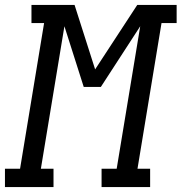

<svg xmlns="http://www.w3.org/2000/svg" viewBox="-62 -755 733 775"><path d="M-42 0V-74H19L116 -662H65V-735H239L322 -475L492 -735H651V-662H590L493 -74H544V0H348V-74H409L504 -649L345 -404H276L198 -649L103 -74H154V0Z"/></svg>

Font: Iosevka Slab Extended
Style: Italic
Weight: 400
Width: 7
Italic angle: -9°
Monospace: yes
Designer: Belleve Invis
Foundry: Belleve Invis
Version: Version 11.1.0; ttfautohint (v1.8.3)